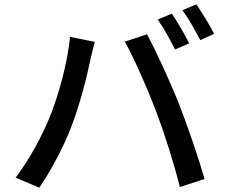

<svg xmlns="http://www.w3.org/2000/svg" viewBox="-20 -850 1040 885"><path d="M772 -787 707 -760C734 -722 767 -662 787 -622L852 -650C833 -689 797 -751 772 -787ZM885 -830 821 -803C849 -765 881 -708 903 -665L967 -694C949 -730 911 -792 885 -830ZM207 -305C172 -220 115 -114 52 -31L161 15C215 -63 272 -171 308 -264C347 -363 383 -506 396 -572C401 -594 410 -632 417 -657L303 -680C291 -560 251 -412 207 -305ZM700 -336C740 -229 782 -97 809 12L923 -25C896 -119 843 -275 805 -371C765 -472 698 -617 658 -692L555 -658C598 -583 660 -440 700 -336Z"/></svg>

Font: Noto Sans CJK KR Medium
Style: Regular
Weight: 500
Designer: Ryoko NISHIZUKA (kana & ideographs); Paul D. Hunt (Latin, Greek & Cyrillic); Wenlong ZHANG (bopomofo); Sandoll Communica
Foundry: Adobe Systems Incorporated
Version: Version 1.004;PS 1.004;hotconv 1.0.82;makeotf.lib2.5.63406